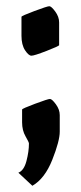

<svg xmlns="http://www.w3.org/2000/svg" viewBox="-20 -457 260 617"><path d="M49 -342V-403Q49 -406 90.5 -421.5Q132 -437 138.5 -437Q145 -437 157.5 -420Q170 -403 170 -385V-312Q170 -309 130 -293.5Q90 -278 81 -278Q72 -278 60.5 -295.5Q49 -313 49 -342ZM51 -64V-105Q51 -108 92.5 -123.5Q134 -139 140.5 -139Q147 -139 159.5 -122Q172 -105 172 -87V-34Q172 -4 148 56.5Q124 117 84 140L39 98Q57 91 65 60.5Q73 30 73 4Q73 0 62 -19Q51 -38 51 -64Z"/></svg>

Font: Pirata One
Style: Regular
Weight: 400
Designer: Rodrigo Fuenzalida, Nicolas Massi
Foundry: Rodrigo Fuenzalida, Nicolas Massi
Version: Version 1.001